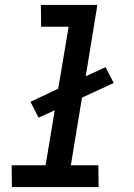

<svg xmlns="http://www.w3.org/2000/svg" viewBox="-20 -755 540 775"><path d="M378 0H28L27 -88H164L201 -310L136 -280L103 -344L215 -397L257 -647H146L145 -735H373L326 -447L406 -484L439 -420L311 -361L266 -88H377Z"/></svg>

Font: Iosevka Term Curly SmBd Obl
Style: Regular
Weight: 600
Italic angle: -9°
Designer: Belleve Invis
Foundry: Belleve Invis
Version: Version 32.3.0